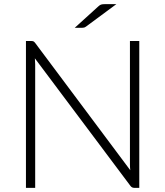

<svg xmlns="http://www.w3.org/2000/svg" viewBox="-20 -905 796 925"><path d="M130 -707.5Q137 -707.5 141 -705.8Q145 -704 149.5 -698L607.5 -85Q606 -100 606 -114V-707.5H651V0H626.5Q615 0 608 -10L148 -624Q149.5 -609 149.5 -595.5V0H105V-707.5H130ZM540.5 -885 394.5 -777Q389.5 -773.5 385.2 -772.2Q381 -771 375 -771H340L453.5 -874Q460.5 -880.5 466.5 -882.8Q472.5 -885 484.5 -885Z"/></svg>

Font: Lato Light
Style: Regular
Weight: 300
Designer: Lukasz Dziedzic
Foundry: Lukasz Dziedzic
Version: Version 1.104; Western+Polish opensource